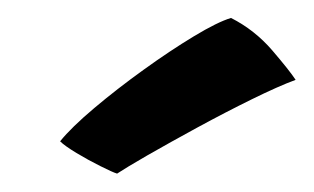

<svg xmlns="http://www.w3.org/2000/svg" viewBox="-20 -762 350 214"><path d="M237.5 -742Q264 -728.5 283.5 -705.8Q303 -683 309.5 -673Q290.5 -666 261 -651.5Q231.5 -637 200.2 -620Q169 -603 144.2 -588.8Q119.5 -574.5 110.5 -568.5Q105.5 -570 92 -576.8Q78.5 -583.5 65.2 -591.5Q52 -599.5 47 -604.5Q59.5 -620 85 -641.5Q110.5 -663 140 -684.2Q169.5 -705.5 196 -721.5Q222.5 -737.5 237.5 -742Z"/></svg>

Font: Grandstander Medium
Style: Regular
Weight: 500
Designer: Tyler Finck
Foundry: Etcetera Type Co
Version: Version 1.200; ttfautohint (v1.8.3)